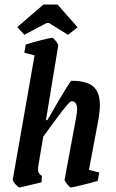

<svg xmlns="http://www.w3.org/2000/svg" viewBox="-20 -815 508 844"><path d="M371 -68 416 -57 410 -20Q383 -12 340.5 -1.5Q298 9 292 9Q287 9 275.5 -5Q264 -19 264 -25L316 -306Q319 -323 319 -335Q319 -370 294 -370Q287 -370 255 -329Q223 -288 170 -214L148 -83Q147 -78 147 -71Q147 -51 164 -42L163 -14Q72 9 65 9Q60 9 48 -5Q36 -19 36 -25L132 -572L87 -583L93 -619Q116 -627 159 -638Q202 -649 209 -649Q214 -649 225.5 -634.5Q237 -620 236 -615L182 -287H188Q199 -306 201 -309Q288 -460 294 -460Q360 -460 389.5 -435Q419 -410 419 -354Q419 -327 413 -291ZM56 -696 171 -795H233L321 -695L279 -662L195 -714H185L87 -662Z"/></svg>

Font: Grenze Medium
Style: Italic
Weight: 500
Italic angle: -10°
Designer: Renata Polastri
Foundry: Omnibus-Type
Version: Version 1.002; ttfautohint (v1.8)